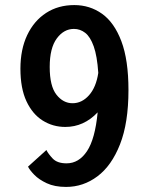

<svg xmlns="http://www.w3.org/2000/svg" viewBox="-20 -726 590 757"><path d="M240.5 11Q195.5 11 164.5 -3.5Q133.5 -18 115.2 -36.8Q97 -55.5 90.5 -69L163 -134.5Q169.5 -120.5 187.5 -101.2Q205.5 -82 242.5 -82Q291 -82 323 -130Q355 -178 365 -283Q310.5 -225.5 237.5 -225.5Q188.5 -225.5 148.2 -250.8Q108 -276 84.2 -327Q60.5 -378 60.5 -455Q60.5 -531 87.2 -587.5Q114 -644 161.8 -675Q209.5 -706 273 -706Q334 -706 382.2 -671.8Q430.5 -637.5 458.5 -563.5Q486.5 -489.5 486.5 -370.5Q486.5 -241.5 453.2 -157Q420 -72.5 364.2 -30.8Q308.5 11 240.5 11ZM176 -462Q176 -386.5 202.5 -352.8Q229 -319 266 -319Q303 -319 331 -350.5Q359 -382 367.5 -438.5Q363 -505.5 349.5 -543.2Q336 -581 316 -596.5Q296 -612 271.5 -612Q231.5 -612 203.8 -574.2Q176 -536.5 176 -462Z"/></svg>

Font: Trispace SemiCondensed Medium
Style: Regular
Weight: 500
Width: 4
Designer: Tyler Finck
Foundry: Etcetera Type Company
Version: Version 1.210; ttfautohint (v1.8.3)